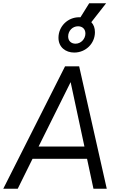

<svg xmlns="http://www.w3.org/2000/svg" viewBox="-47 -1149 719 1169"><path d="M405 -829C475 -829 531 -884 531 -953C531 -978 524 -998 509 -1014L599 -1129H496L443 -1044C440 -1044 438 -1044 435 -1044C365 -1044 309 -988 309 -919C309 -862 352 -829 405 -829ZM413 -883C386 -883 368 -900 368 -927C368 -962 395 -989 428 -989C455 -989 473 -972 473 -945C473 -912 446 -883 413 -883ZM61 0 151 -182H483L522 0H603L435 -745H349L-27 0ZM188 -257 383 -649 467 -257Z"/></svg>

Font: Plus Jakarta Sans
Style: Italic
Weight: 400
Italic angle: -8°
Designer: Gumpita Rahayu
Foundry: Tokotype
Version: Version 2.071;gftools[0.9.30]